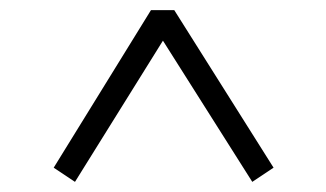

<svg xmlns="http://www.w3.org/2000/svg" viewBox="-20 -579 643 379"><path d="M86 -248 278 -559H324L520 -248L478 -220L285 -525H318L128 -220Z"/></svg>

Font: Noto Serif KR ExtraLight
Style: Bold
Weight: 700
Version: Version 2.002-H1;hotconv 1.1.0;makeotfexe 2.6.0